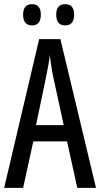

<svg xmlns="http://www.w3.org/2000/svg" viewBox="-20 -902 490 922"><path d="M286 -301H153L202 -536Q207 -562 212 -588.5Q217 -615 219 -638Q222 -615 225.5 -589.5Q229 -564 235 -536ZM351 0H441L270 -714H168L0 0H91L140 -223H302ZM250 -832Q250 -780 293 -780Q336 -780 336 -832Q336 -882 293 -882Q250 -882 250 -832ZM91 -832Q91 -780 134 -780Q176 -780 176 -832Q176 -882 134 -882Q91 -882 91 -832Z"/></svg>

Font: Noto Sans Display Condensed
Style: Regular
Weight: 400
Width: 3
Designer: Monotype Design Team
Foundry: Monotype Imaging Inc.
Version: Version 1.900